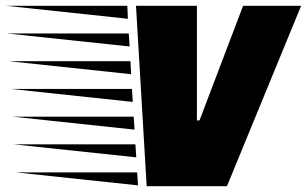

<svg xmlns="http://www.w3.org/2000/svg" viewBox="-200 -645 1063 665"><path d="M-146 -48H275L278 -3ZM-152 -145H269L272 -100ZM-175 -529H246L249 -484ZM-169 -433H252L254 -388ZM-180 -625H241L243 -580ZM-163 -337H257L260 -292ZM-157 -241H263L266 -196ZM482 -625V-228H491L642 -625H843L586 0H308L271 -625Z"/></svg>

Font: Faster One
Style: Regular
Weight: 400
Designer: Eduardo Rodriguez Tunni
Foundry: Eduardo Rodriguez Tunni
Version: Version 1.002